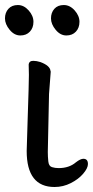

<svg xmlns="http://www.w3.org/2000/svg" viewBox="-33 -727 370 764"><path d="M184.1 17.1Q73.2 17.1 73.2 -126L77.1 -253.9Q82 -397 82 -429.2L81.1 -470.2Q83 -485.4 100.1 -484.9Q112.3 -484.9 127.9 -480Q166 -465.8 168 -444.8L168.9 -441.9L162.1 -353L157.2 -122.1Q157.2 -104 159.2 -85Q161.1 -65.9 173.6 -62Q186 -58.1 200.2 -58.1Q242.2 -58.1 269 -81.1Q287.1 -95.2 298.8 -95.2Q316.9 -95.2 316.9 -74.2Q316.9 -58.1 298.3 -36.1Q279.8 -14.2 249 1.5Q218.3 17.1 184.1 17.1ZM85.9 -601.1Q71.8 -585.9 47.9 -585.9Q23.9 -585.9 5.4 -608.4Q-13.2 -630.9 -13.2 -653.8Q-13.2 -676.8 0.5 -691.9Q14.2 -707 38.1 -707Q62 -707 81.1 -685.5Q100.1 -664.1 100.1 -640.1Q100.1 -616.2 85.9 -601.1ZM269 -601.1Q254.9 -585.9 231 -585.9Q207 -585.9 188.5 -608.4Q169.9 -630.9 169.9 -653.8Q169.9 -676.8 183.3 -691.9Q196.8 -707 220.9 -707Q245.1 -707 264.2 -685.5Q283.2 -664.1 283.2 -640.1Q283.2 -616.2 269 -601.1Z"/></svg>

Font: LXGW WenKai Screen R
Style: Regular
Weight: 400
Designer: Fontworks Inc.
Version: Version 1.235;May 31, 2022